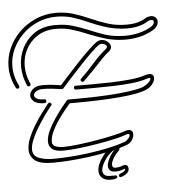

<svg xmlns="http://www.w3.org/2000/svg" viewBox="-83 -819 910 997"><g transform="rotate(-5 372.0 -321.0)"><path d="M13 -390Q7 -390 4 -396Q-24 -451 -24 -507Q-24 -558 -3 -604.5Q18 -651 55 -687Q92 -723 140.5 -744Q189 -765 244 -765Q295 -765 338.5 -751Q382 -737 423.5 -718.5Q465 -700 509.5 -686Q554 -672 605 -672Q640 -672 664 -678.5Q688 -685 701 -694Q710 -700 719 -702.5Q728 -705 735 -705Q750 -705 759 -696Q768 -687 768 -674Q768 -663 761 -651.5Q754 -640 738 -631Q706 -612 669 -603.5Q632 -595 594 -595Q531 -595 473 -615Q433 -628 396 -643.5Q359 -659 321.5 -670.5Q284 -682 240 -682Q234 -682 228 -682Q222 -682 215 -681Q170 -677 135 -652Q100 -627 80 -588.5Q60 -550 60 -503Q60 -459 79 -415Q80 -414 81 -411.5Q82 -409 82 -407Q82 -397 71 -397Q66 -397 63 -403Q41 -453 41 -503Q41 -554 62.5 -597.5Q84 -641 123 -669Q162 -697 213 -701Q221 -702 227.5 -702Q234 -702 241 -702Q288 -702 328 -690Q368 -678 406 -662Q444 -646 483 -632.5Q522 -619 567 -616Q573 -616 579 -615.5Q585 -615 591 -615Q633 -615 668 -624Q703 -633 728 -648Q748 -659 748 -674Q748 -685 735 -685Q724 -685 712 -677Q691 -664 664 -658Q637 -652 608 -652Q576 -652 543.5 -658Q511 -664 485 -673Q444 -687 406 -704Q368 -721 329.5 -733Q291 -745 246 -745Q194 -745 148.5 -725.5Q103 -706 69 -672.5Q35 -639 15.5 -596.5Q-4 -554 -4 -507Q-4 -454 22 -405Q23 -403 23 -400Q23 -390 13 -390ZM146 -303Q109 -303 92 -317Q75 -331 75 -348Q75 -366 92.5 -381.5Q110 -397 144 -397Q169 -397 192.5 -394.5Q216 -392 239 -388Q254 -405 282 -436Q310 -467 341.5 -500.5Q373 -534 401.5 -561Q430 -588 446 -598Q457 -604 468 -604Q485 -604 500 -592Q515 -580 515 -565Q515 -551 501 -540Q485 -528 471 -513.5Q457 -499 441 -482Q425 -465 405.5 -444.5Q386 -424 360 -399Q357 -396 353 -396Q347 -396 344 -402Q341 -408 346 -413Q381 -446 417 -487Q453 -528 488 -556Q494 -561 494 -566Q494 -574 485.5 -579Q477 -584 467 -584Q461 -584 456 -581Q440 -572 412 -544.5Q384 -517 352 -483Q320 -449 292.5 -418.5Q265 -388 250 -371Q247 -368 241 -368Q218 -371 194 -374Q170 -377 144 -377Q121 -377 108 -368Q95 -359 95 -348Q95 -338 107.5 -330.5Q120 -323 146 -323Q156 -323 156 -313Q156 -303 146 -303ZM164 9Q96 9 69 -13Q42 -35 42 -69Q42 -97 55 -129Q68 -161 87.5 -193Q107 -225 128 -253Q149 -281 164 -300Q167 -304 171 -304Q176 -304 180 -298.5Q184 -293 179 -288Q161 -266 140.5 -237Q120 -208 101.5 -177.5Q83 -147 71.5 -118.5Q60 -90 60 -69Q60 -35 92 -23Q124 -11 164 -11Q201 -11 249 -14Q297 -17 349.5 -24Q402 -31 452 -41.5Q502 -52 544 -67Q553 -70 563.5 -82.5Q574 -95 570 -105Q570 -105 568.5 -105.5Q567 -106 565 -106Q560 -106 549 -102Q532 -95 492 -86Q452 -77 402 -68.5Q352 -60 304 -54.5Q256 -49 223 -49Q180 -49 163 -64Q146 -79 146 -102Q146 -128 160.5 -159Q175 -190 196 -220.5Q217 -251 235.5 -274.5Q254 -298 263 -308Q266 -311 271 -311H308Q341 -311 387.5 -312Q434 -313 485 -316Q536 -319 581.5 -325Q627 -331 657 -340Q663 -342 675 -349Q687 -356 696.5 -366Q706 -376 704 -386H700Q698 -386 694.5 -385.5Q691 -385 685 -383Q654 -372 606.5 -367Q559 -362 505.5 -360.5Q452 -359 403 -359H315Q305 -359 305 -369Q305 -379 315 -379H404Q452 -379 504 -380.5Q556 -382 602.5 -387Q649 -392 678 -402Q690 -406 700 -406Q724 -406 724 -384Q724 -368 708.5 -349Q693 -330 663 -321Q632 -311 585 -305Q538 -299 486.5 -296Q435 -293 388 -292Q341 -291 308 -291H276Q253 -265 227.5 -231Q202 -197 184 -162.5Q166 -128 166 -101Q166 -87 174.5 -80Q183 -73 199 -70Q204 -69 210 -68.5Q216 -68 223 -68Q254 -68 301 -73.5Q348 -79 397.5 -87.5Q447 -96 486.5 -105Q526 -114 542 -120Q557 -126 567 -126Q580 -126 585.5 -119Q591 -112 591 -102Q591 -88 580.5 -72Q570 -56 551 -49Q508 -34 456.5 -23Q405 -12 352 -5Q299 2 250.5 5.5Q202 9 164 9ZM453 123Q425 123 409.5 109Q394 95 394 73Q394 39 424 -1Q437 -20 456 -34.5Q475 -49 486 -49Q513 -49 513 -35Q513 -28 506 -21Q491 -7 482.5 6.5Q474 20 469 34Q468 38 467.5 41Q467 44 467 46Q467 63 483 63Q504 63 520 56Q528 53 533 53Q543 53 547 59.5Q551 66 551 75Q551 99 511 113L507 114Q498 114 498 105Q498 99 506 96Q520 91 527.5 84.5Q535 78 532 72Q505 83 483 83Q445 83 445 50Q445 42 448 33Q458 1 485 -29Q479 -28 464.5 -15.5Q450 -3 440 11Q414 48 414 72Q414 103 453 103H479Q489 103 489 110Q489 118 477 121Q471 122 465 122.5Q459 123 453 123Z"/></g></svg>

Font: Neonderthaw
Style: Regular
Weight: 400
Designer: Robert E. Leuschke
Foundry: Robert E. Leuschke
Version: Version 1.010; ttfautohint (v1.8.3)